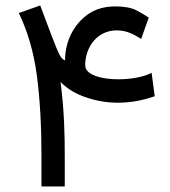

<svg xmlns="http://www.w3.org/2000/svg" viewBox="-20 -672 611 692"><path d="M400.9 -562.5C439.5 -562.5 465.3 -545.9 488.8 -531.7L516.1 -608.4C503.9 -616.7 488.8 -626 470.7 -635.3C452.1 -644.5 427.2 -648.9 395.5 -648.9C357.4 -648.9 324.7 -639.6 297.9 -621.1C243.7 -583.5 214.4 -520 214.4 -454.1C199.7 -461.4 195.8 -465.3 164.1 -548.3L125 -652.3L47.9 -625C79.6 -559.1 101.6 -484.4 112.8 -400.4C124 -316.4 129.4 -219.7 129.4 -110.8V0H213.4V-109.4C213.4 -181.2 211.9 -272.5 198.2 -376.5C222.7 -351.6 253.4 -333 291 -320.8C328.6 -308.1 366.2 -301.8 404.8 -301.8C449.2 -301.8 493.2 -309.6 537.6 -325.2L526.4 -409.7C498.5 -394.5 451.7 -386.2 406.2 -386.2C345.7 -386.2 287.1 -401.9 287.1 -436.5C287.1 -502.4 330.1 -562.5 400.9 -562.5Z"/></svg>

Font: Vazirmatn
Style: Regular
Weight: 400
Designer: Saber Rastikerdar
Foundry: Saber Rastikerdar
Version: Version 33.003